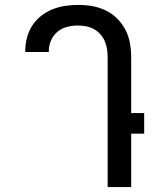

<svg xmlns="http://www.w3.org/2000/svg" viewBox="-20 -763 640 783"><path d="M419 0V-529Q419 -546 416.5 -562.5Q414 -579 407.5 -594.5Q401 -610 389.5 -623Q378 -636 363.5 -644Q349 -652 332.5 -655.5Q316 -659 299 -659Q276 -659 254 -653.5Q232 -648 214.5 -633.5Q197 -619 188 -598Q179 -577 179 -554V-551H83V-556Q83 -583 90 -609.5Q97 -636 111.5 -658.5Q126 -681 147.5 -698Q169 -715 194 -725Q219 -735 245.5 -739Q272 -743 299 -743Q328 -743 356.5 -738Q385 -733 411 -720.5Q437 -708 458 -687Q479 -666 492 -640.5Q505 -615 510 -586.5Q515 -558 515 -529V-302H568V-218H515V0Z"/></svg>

Font: Iosevka Medium Extended
Style: Regular
Weight: 500
Width: 7
Monospace: yes
Designer: Belleve Invis
Foundry: Belleve Invis
Version: Version 32.5.0; ttfautohint (v1.8.4)